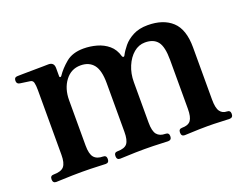

<svg xmlns="http://www.w3.org/2000/svg" viewBox="-83 -643 1027 802"><g transform="rotate(-20 431.0 -242.5)"><path d="M46 0Q31 0 31 -17Q31 -33 46 -33Q80 -33 92.5 -48Q105 -63 105 -99V-387Q105 -408 102 -420Q99 -432 86 -433Q79 -434 65 -436Q51 -438 44 -439Q30 -441 30 -455Q30 -471 45 -471Q48 -471 67.5 -471.5Q87 -472 111.5 -472Q136 -472 156.5 -472.5Q177 -473 183 -473Q208 -473 208 -447V-410Q208 -407 211 -406Q214 -405 217 -409Q235 -436 264.5 -460.5Q294 -485 343 -485Q372 -485 401 -477Q430 -469 452 -450.5Q474 -432 483 -400Q485 -395 488.5 -395Q492 -395 494 -399Q503 -417 519.5 -437Q536 -457 563 -471Q590 -485 628 -485Q697 -485 736 -449Q775 -413 775 -333V-101Q775 -63 786 -48Q797 -33 816 -33Q832 -33 832 -17Q832 0 816 0Q805 0 776 -1.5Q747 -3 721 -3Q704 -3 682.5 -2.5Q661 -2 643 -1Q625 0 617 0Q602 0 602 -17Q602 -33 617 -33Q645 -33 656 -48Q667 -63 667 -99V-316Q667 -375 649 -398Q631 -421 593 -421Q565 -421 542.5 -402Q520 -383 506.5 -351Q493 -319 493 -281V-101Q493 -63 505.5 -48Q518 -33 543 -33Q559 -33 559 -17Q559 0 543 0Q536 0 517.5 -1Q499 -2 478 -2.5Q457 -3 439 -3Q422 -3 399 -2.5Q376 -2 357 -1Q338 0 330 0Q315 0 315 -17Q315 -33 330 -33Q362 -33 373.5 -48Q385 -63 385 -99V-316Q385 -373 365 -398Q345 -423 307 -423Q265 -423 239 -388.5Q213 -354 213 -302V-101Q213 -63 226 -48Q239 -33 266 -33Q281 -33 281 -17Q281 0 266 0Q259 0 240 -1Q221 -2 199 -2.5Q177 -3 159 -3Q142 -3 118 -2.5Q94 -2 74 -1Q54 0 46 0Z"/></g></svg>

Font: Zen Old Mincho Black
Style: Regular
Weight: 900
Designer: Yoshimichi Ohira
Foundry: Positype
Version: Version 1.001